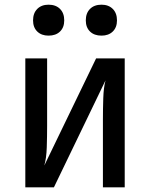

<svg xmlns="http://www.w3.org/2000/svg" viewBox="-20 -799 640 819"><path d="M88 0V-550H181V-262Q181 -218 179.5 -171Q178 -124 169 -93L390 -550H512V0H419V-289Q419 -333 420.5 -379.5Q422 -426 430 -456L210 0ZM413 -647Q382 -647 364 -664.5Q346 -682 346 -712Q346 -743 364 -761Q382 -779 413 -779Q443 -779 461 -761Q479 -743 479 -712Q479 -682 461 -664.5Q443 -647 413 -647ZM187 -647Q157 -647 139 -664.5Q121 -682 121 -712Q121 -743 139 -761Q157 -779 187 -779Q218 -779 236 -761Q254 -743 254 -712Q254 -682 236 -664.5Q218 -647 187 -647Z"/></svg>

Font: JetBrainsMono NFM Medium
Style: Regular
Weight: 500
Monospace: yes
Designer: Philipp Nurullin, Konstantin Bulenkov
Foundry: JetBrains
Version: Version 2.304; ttfautohint (v1.8.4.7-5d5b);Nerd Fonts 3.3.0